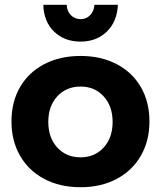

<svg xmlns="http://www.w3.org/2000/svg" viewBox="-20 -777 673 803"><path d="M605 -269Q605 -188 569 -125.5Q533 -63 467.5 -28.5Q402 6 317 6Q231 6 165.5 -28.5Q100 -63 64 -125.5Q28 -188 28 -269Q28 -351 64 -413Q100 -475 165.5 -509Q231 -543 317 -543Q402 -543 467.5 -509Q533 -475 569 -413Q605 -351 605 -269ZM182 -267Q182 -201 219.5 -160Q257 -119 317 -119Q376 -119 413.5 -160Q451 -201 451 -267Q451 -333 413.5 -374Q376 -415 317 -415Q257 -415 219.5 -374Q182 -333 182 -267ZM317 -697Q341 -697 357 -713.5Q373 -730 375 -757H473Q470 -687 427 -645Q384 -603 317 -603Q249 -603 206 -645Q163 -687 161 -757H259Q260 -730 276.5 -713.5Q293 -697 317 -697Z"/></svg>

Font: Montserrat SemiBold
Style: Regular
Weight: 600
Designer: Julieta Ulanovsky
Foundry: Julieta Ulanovsky
Version: Version 6.001